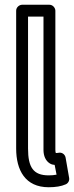

<svg xmlns="http://www.w3.org/2000/svg" viewBox="-20 -751 311 808"><path d="M98 -126V-681H163V-120C163 -95 172 -74 190 -63C196 -59 206 -57 210 -57L218 -16C208 -14 198 -13 185 -13C120 -13 98 -47 98 -126ZM48 -126C48 -35 86 37 185 37C214 37 238 33 256 25C266 21 273 10 271 -2L256 -88C253 -103 239 -111 226 -108C220 -107 218 -107 215 -107C214 -109 213 -113 213 -120V-706C213 -717 203 -731 188 -731H73C62 -731 48 -721 48 -706Z"/></svg>

Font: Falling Sky
Style: Ou
Weight: 400
Designer: Paul D. Hunt
Foundry: Adobe Systems Incorporated
Version: Version 1.02